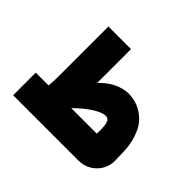

<svg xmlns="http://www.w3.org/2000/svg" viewBox="-138 -829 1033 1033"><g transform="rotate(45 378.5 -312.0)"><path d="M60 0V-172H544Q539 -166 534 -161.5Q529 -157 524 -152L525 -203Q524 -235 520 -249Q516 -263 510.5 -267Q505 -271 501 -273Q485 -278 456 -265.5Q427 -253 392 -226.5Q357 -200 322 -164Q287 -128 259 -86L202 -136Q211 -170 232 -216.5Q253 -263 285.5 -309.5Q318 -356 360 -392Q402 -428 453.5 -441Q505 -454 564 -433Q634 -403 663.5 -341Q693 -279 695 -207L697 -141Q698 -102 679.5 -70Q661 -38 629 -19Q597 0 558 0ZM151 -122Q161 -186 161 -244.5Q161 -303 161 -367V-624H333V-409Q333 -334 332.5 -265.5Q332 -197 323 -122Z"/></g></svg>

Font: Mada Black
Style: Regular
Weight: 900
Designer: Khaled Hosny
Version: Version 1.5